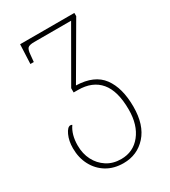

<svg xmlns="http://www.w3.org/2000/svg" viewBox="-192 -631 863 975"><g transform="rotate(-30 240.0 -143.0)"><path d="M240 250Q184 250 142.5 225Q101 200 77.5 156Q54 112 54 56Q54 13 69 -19.5Q84 -52 101 -52Q106 -52 111 -49Q82 -8 82 56Q82 104 101.5 142Q121 180 156.5 203Q192 226 240 226Q311 226 354.5 171.5Q398 117 398 27Q398 -82 353.5 -135Q309 -188 224 -188H199V-213L370 -510H154Q125 -510 116 -501Q107 -492 105 -464L101 -423H81L86 -536H404V-517L227 -213Q333 -210 379.5 -147Q426 -84 426 26Q426 133 373.5 191.5Q321 250 240 250Z"/></g></svg>

Font: Noto Serif Georgian SemiCondensed Thin
Style: Regular
Weight: 100
Width: 4
Designer: Monotype Design Team, Akaki Razmadze
Foundry: Google LLC
Version: Version 2.003; ttfautohint (v1.8.4.7-5d5b)